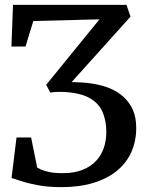

<svg xmlns="http://www.w3.org/2000/svg" viewBox="-20 -763 607 790"><path d="M232 7Q179.5 7 138.5 -0.5Q97.5 -8 69.5 -17.2Q41.5 -26.5 27.5 -30.5L48 -197.5H108L133 -73.5Q137 -71 148.8 -65.5Q160.5 -60 182.2 -55.2Q204 -50.5 239 -50.5Q285 -50.5 318.8 -63.8Q352.5 -77 374.5 -100.2Q396.5 -123.5 407 -154.2Q417.5 -185 417.5 -219.5Q417.5 -267.5 401.2 -304Q385 -340.5 344.5 -361.8Q304 -383 231.5 -385Q219.5 -385 208.8 -384.5Q198 -384 187 -382L170 -414L336 -618L389.5 -683.5L117 -676.5L85 -571.5H27L33.5 -743H500.5L517 -694.5L274.5 -425Q296.5 -425 317.8 -423.5Q339 -422 359.5 -419Q399 -413 432 -399.5Q465 -386 489.2 -363.5Q513.5 -341 527 -310Q540.5 -279 540.5 -237Q540.5 -182.5 520.5 -137.5Q500.5 -92.5 461 -60.2Q421.5 -28 364.2 -10.5Q307 7 232 7Z"/></svg>

Font: Merriweather 20pt
Style: Regular
Weight: 400
Version: Version 2.100